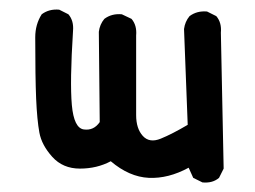

<svg xmlns="http://www.w3.org/2000/svg" viewBox="-20 -375 540 407"><path d="M409.2 11.7 389.6 2 379.9 -19.5Q336.9 3.9 295.4 2Q253.9 0 214.8 -33.2Q185.5 -17.6 149.4 -17.6Q113.3 -17.6 90.8 -42.5Q68.4 -67.4 63.5 -93.8Q58.6 -120.1 56.6 -166Q54.7 -211.9 54.7 -295.9Q54.7 -323.2 68.4 -344.7Q84 -356.4 105.5 -354.5L125 -344.7Q136.7 -331.1 134.8 -309.6Q127.9 -201.2 132.3 -152.3Q136.7 -103.5 157.7 -100.6Q178.7 -97.7 191.4 -116.2L189.5 -307.6Q191.4 -323.2 201.2 -335Q216.8 -346.7 238.3 -344.7L258.8 -335Q270.5 -321.3 268.6 -299.8Q268.6 -159.2 268.6 -130.9Q268.6 -102.5 282.7 -86.9Q296.9 -71.3 320.8 -81.1Q344.7 -90.8 377.9 -110.4L370.1 -313.5Q372.1 -329.1 381.8 -340.8Q397.5 -352.5 418.9 -350.6L438.5 -340.8Q450.2 -327.1 448.2 -305.7L454.1 -17.6L444.3 2Q430.7 13.7 409.2 11.7Z"/></svg>

Font: JasonHandwriting2
Style: Regular
Weight: 400
Version: Version 1.05.10